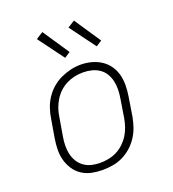

<svg xmlns="http://www.w3.org/2000/svg" viewBox="-138 -857 875 971"><g transform="rotate(-20 300.0 -372.0)"><path d="M248 8Q219 8 190.5 2Q162 -4 138.5 -19.5Q115 -35 99.5 -58.5Q84 -82 76.5 -109Q69 -136 69.5 -166Q70 -196 75 -226L92 -326Q96 -353 105 -379.5Q114 -406 130 -430.5Q146 -455 168.5 -474.5Q191 -494 217 -506Q243 -518 270 -524.5Q297 -531 325 -531Q354 -531 382.5 -523.5Q411 -516 434.5 -500.5Q458 -485 474 -462Q490 -439 497 -411.5Q504 -384 503.5 -354Q503 -324 498 -294L482 -194Q477 -167 468 -140.5Q459 -114 443 -89.5Q427 -65 405 -45.5Q383 -26 357 -13.5Q331 -1 303 3.5Q275 8 248 8ZM249 -30Q272 -30 295 -34.5Q318 -39 339 -49.5Q360 -60 378 -77Q396 -94 408.5 -114Q421 -134 428.5 -156Q436 -178 440 -201L456 -301Q460 -324 460.5 -348Q461 -372 456 -394Q451 -416 439.5 -435Q428 -454 409.5 -466.5Q391 -479 368.5 -484.5Q346 -490 322 -490Q299 -490 276.5 -485Q254 -480 233 -469.5Q212 -459 194.5 -442.5Q177 -426 164.5 -405.5Q152 -385 144.5 -363.5Q137 -342 134 -319L117 -219Q113 -196 112.5 -172.5Q112 -149 117 -127Q122 -105 133.5 -86Q145 -67 163 -54Q181 -41 203.5 -35.5Q226 -30 249 -30ZM434 -590 332 -728 370 -752 465 -610ZM264 -590 162 -728 200 -752 295 -610Z"/></g></svg>

Font: Iosevka Etoile XLtObl
Style: Regular
Weight: 200
Italic angle: -9°
Designer: Belleve Invis
Foundry: Belleve Invis
Version: Version 15.5.2; ttfautohint (v1.8.4)